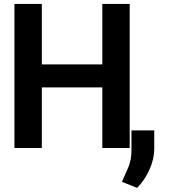

<svg xmlns="http://www.w3.org/2000/svg" viewBox="-20 -747 854 969"><path d="M191.1 -727.3V-421.9H496.4V-727.3H634.6V0H496.4V-305.8H191.1V0H52.9V-727.3ZM758.5 -88.8V2.1Q758.2 57.2 733.8 110.3Q709.5 163.4 671.9 201.3L595.5 170.5Q612.2 133.9 627.8 97.1Q643.5 60.4 643.5 8.9V-88.8Z"/></svg>

Font: Interface
Style: Bold
Weight: 700
Designer: Rasmus Andersson
Foundry: rsms
Version: Version 1.8